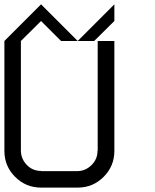

<svg xmlns="http://www.w3.org/2000/svg" viewBox="-20 -853 707 873"><path d="M333.3 -75Q369.2 -75.8 396.2 -102.5Q423.3 -129.2 423.3 -166.7H424.2V-666.7H500V-166.7Q500 -97.5 451.2 -48.8Q402.5 0 333.3 0H166.7Q97.5 0 48.8 -48.8Q0 -97.5 0 -166.7V-666.7L166.7 -833.3L333.3 -666.7H257.5L166.7 -757.5L75 -666.7V-166.7Q75.8 -130 102.1 -102.9Q128.3 -75.8 166.7 -75.8V-75ZM333.3 -666.7 500 -833.3V-757.5L408.3 -666.7Z"/></svg>

Font: 0xA000-Squareish-Mono
Style: Squareish-Mono
Weight: 400
Version: Version 0.1